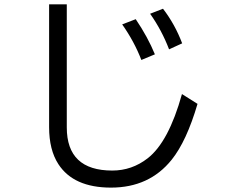

<svg xmlns="http://www.w3.org/2000/svg" viewBox="-20 -812 1040 880"><path d="M205.1 -792H286.1V-228Q286.1 -30.3 494.6 -30.3Q584.5 -30.3 656.7 -86.4Q752.9 -161.1 814 -380.9L885.3 -335.9Q835 -164.6 766.6 -79.6Q664.1 47.9 488.8 47.9Q317.4 47.9 247.6 -59.6Q205.1 -125 205.1 -229ZM627.9 -537.1Q595.7 -621.1 540 -700.2L602.1 -724.1Q657.7 -641.6 689.9 -563ZM754.9 -585.9Q721.2 -673.8 668 -749L727.1 -772Q782.2 -700.2 814.9 -613.3Z"/></svg>

Font: BIZ UDGothic
Style: Regular
Weight: 400
Monospace: yes
Designer: TypeBank Co., Ltd.
Foundry: Morisawa Inc.
Version: Version 1.05